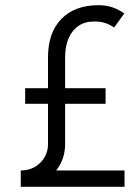

<svg xmlns="http://www.w3.org/2000/svg" viewBox="-20 -720 540 740"><path d="M165 -499Q165 -594 216.5 -647Q268 -700 360 -700L346 -637Q310 -638 284.5 -621.5Q259 -605 245 -574Q231 -543 231 -499ZM60 0V-63H460V0ZM165 -165V-499H231V-165ZM77 -320V-380H387V-320ZM420 -614Q400 -627 383 -632Q366 -637 346 -637L360 -700Q391 -700 415.5 -691Q440 -682 459 -668ZM231 -165Q231 -118 208.5 -80.5Q186 -43 147.5 -21.5Q109 0 60 0V-63Q105 -63 135 -92.5Q165 -122 165 -165Z"/></svg>

Font: Akshar Light
Style: Regular
Weight: 300
Designer: Tall Chai
Foundry: Tall Chai
Version: Version 1.100